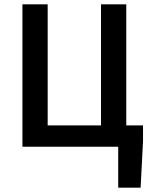

<svg xmlns="http://www.w3.org/2000/svg" viewBox="-20 -674 696 882"><path d="M523 188V0H83V-654H199V-98H444V-654H560V-98H637V-26L626 188Z"/></svg>

Font: Source Sans Pro SemiBold
Style: Regular
Weight: 600
Designer: Paul D. Hunt
Foundry: Adobe Systems Incorporated
Version: Version 2.045;hotconv 1.0.109;makeotfexe 2.5.65596